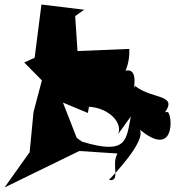

<svg xmlns="http://www.w3.org/2000/svg" viewBox="-51 -741 773 848"><path d="M296 -446 281 -670 321 -698 132 -721 102 -486 56 -465 134 -386 97 -246 80 -69 -31 87 299 -74 468 -63C438 -12 485 62 430 54C445 38 597 -119 566 -169C720 -41 712 -224 691 -246C621 -245 685 -241 663 -226C751 -330 625 -297 545 -362C527 -311 584 -489 463 -409C455 -354 525 -416 520 -525L279 -515ZM527 -227C506 -123 512 -55 312 -115L288 -132C267 -184 248 -236 227 -288L337 -242C351 -337 371 -282 293 -267C408 -287 495 -207 471 -149Z"/></svg>

Font: Asimov Silicon
Style: Regular
Weight: 400
Designer: Google
Version: Version 2.000980; 2014